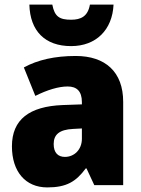

<svg xmlns="http://www.w3.org/2000/svg" viewBox="-20 -807 616 837"><path d="M475 -787H372C363 -735 332 -721 290 -721C240 -721 218 -734 208 -787H108C111 -672 176 -606 290 -606C399 -606 470 -677 475 -787ZM310 -563C219 -563 144 -546 84 -513L134 -389C186 -415 235 -430 275 -430C314 -430 337 -410 337 -362V-352L252 -349C109 -343 32 -287 32 -169C32 -59 91 10 186 10C270 10 311 -15 354 -73H357L391 0H517V-363C517 -494 439 -563 310 -563ZM299 -245 337 -247V-202C337 -155 304 -123 263 -123C233 -123 214 -141 214 -179C214 -220 238 -242 299 -245Z"/></svg>

Font: Noto Sans Arabic UI SmCn Bk
Style: Regular
Weight: 900
Width: 4
Designer: Monotype Design Team, Nadine Chahine and Nizar Qandah
Foundry: Monotype Imaging Inc.
Version: Version 2.010